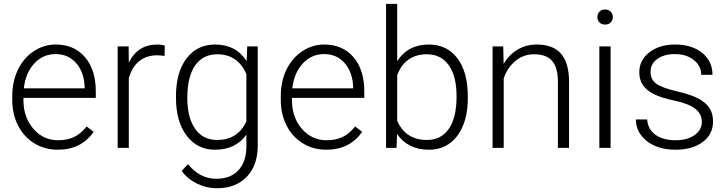

<svg xmlns="http://www.w3.org/2000/svg" viewBox="-20 -770 3789 1000"><path d="M43.9 -249V-270Q43.9 -346.2 73.5 -407.2Q103 -468.3 155.8 -503.2Q208.5 -538.1 270 -538.1Q366.2 -538.1 422.6 -472.4Q479 -406.7 479 -293V-260.3H102.1V-249Q102.1 -159.2 153.6 -99.4Q205.1 -39.6 283.2 -39.6Q330.1 -39.6 366 -56.6Q401.9 -73.7 431.2 -111.3L467.8 -83.5Q403.3 9.8 280.8 9.8Q213.4 9.8 158.9 -23.4Q104.5 -56.6 74.2 -116Q43.9 -175.3 43.9 -249ZM104 -310.1H420.9V-316.4Q418.5 -392.6 377.4 -440.4Q336.4 -488.3 270 -488.3Q204.1 -488.3 158.9 -439.9Q113.8 -391.6 104 -310.1Z M592.8 0V-528.3H649.9L650.9 -444.3Q697.3 -538.1 799.8 -538.1Q824.2 -538.1 838.4 -531.7L836.9 -478.5Q818.4 -481.9 797.4 -481.9Q742.7 -481.9 704.8 -451.4Q667 -420.9 650.9 -362.8V0Z M896.5 -261.2V-269Q896.5 -393.1 951.4 -465.6Q1006.3 -538.1 1100.6 -538.1Q1208.5 -538.1 1264.6 -452.1L1267.6 -528.3H1322.3V-10.7Q1322.3 91.3 1265.1 150.9Q1208 210.4 1110.4 210.4Q1055.2 210.4 1005.1 185.8Q955.1 161.1 926.3 120.1L959 85Q1021 161.1 1106.4 161.1Q1179.7 161.1 1220.7 117.9Q1261.7 74.7 1263.2 -2V-68.4Q1207 9.8 1099.6 9.8Q1007.8 9.8 952.1 -63.5Q896.5 -136.7 896.5 -261.2ZM955.6 -258.8Q955.6 -157.7 996.1 -99.4Q1036.6 -41 1110.4 -41Q1218.3 -41 1263.2 -137.7V-383.3Q1242.7 -434.1 1204.1 -460.7Q1165.5 -487.3 1111.3 -487.3Q1037.6 -487.3 996.6 -429.4Q955.6 -371.6 955.6 -258.8Z M1442.4 -249V-270Q1442.4 -346.2 1471.9 -407.2Q1501.5 -468.3 1554.2 -503.2Q1606.9 -538.1 1668.5 -538.1Q1764.6 -538.1 1821 -472.4Q1877.4 -406.7 1877.4 -293V-260.3H1500.5V-249Q1500.5 -159.2 1552 -99.4Q1603.5 -39.6 1681.6 -39.6Q1728.5 -39.6 1764.4 -56.6Q1800.3 -73.7 1829.6 -111.3L1866.2 -83.5Q1801.8 9.8 1679.2 9.8Q1611.8 9.8 1557.4 -23.4Q1502.9 -56.6 1472.7 -116Q1442.4 -175.3 1442.4 -249ZM1502.4 -310.1H1819.3V-316.4Q1816.9 -392.6 1775.9 -440.4Q1734.9 -488.3 1668.5 -488.3Q1602.5 -488.3 1557.4 -439.9Q1512.2 -391.6 1502.4 -310.1Z M1990.7 0V-750H2048.8V-451.7Q2104.5 -538.1 2213.9 -538.1Q2307.6 -538.1 2362.1 -466.6Q2416.5 -395 2416.5 -267.6V-258.8Q2416.5 -135.3 2361.8 -62.7Q2307.1 9.8 2214.8 9.8Q2104.5 9.8 2047.9 -72.3L2045.4 0ZM2048.8 -140.6Q2092.8 -41 2204.1 -41Q2276.4 -41 2317.1 -98.1Q2357.9 -155.3 2357.9 -269Q2357.9 -373.5 2317.4 -430.4Q2276.9 -487.3 2203.1 -487.3Q2147 -487.3 2107.9 -459.7Q2068.8 -432.1 2048.8 -378.9Z M2545.4 0V-528.3H2601.1L2603 -438Q2632.8 -486.8 2677.2 -512.5Q2721.7 -538.1 2775.4 -538.1Q2860.4 -538.1 2901.9 -490.2Q2943.4 -442.4 2943.8 -346.7V0H2885.7V-347.2Q2885.3 -418 2855.7 -452.6Q2826.2 -487.3 2761.2 -487.3Q2707 -487.3 2665.3 -453.4Q2623.5 -419.4 2603.5 -361.8V0Z M3091.3 -681.2Q3091.3 -697.8 3102.1 -709.2Q3112.8 -720.7 3131.3 -720.7Q3149.9 -720.7 3160.9 -709.2Q3171.9 -697.8 3171.9 -681.2Q3171.9 -664.6 3160.9 -653.3Q3149.9 -642.1 3131.3 -642.1Q3112.8 -642.1 3102.1 -653.3Q3091.3 -664.6 3091.3 -681.2ZM3101.6 0V-528.3H3160.2V0Z M3292 -147.9H3350.6Q3354 -96.7 3393.8 -68.1Q3433.6 -39.6 3499 -39.6Q3560.1 -39.6 3597.7 -66.4Q3635.3 -93.3 3635.3 -134.3Q3635.3 -177.7 3600.3 -204.1Q3565.4 -230.5 3495.1 -245.4Q3424.8 -260.3 3386 -279.5Q3347.2 -298.8 3328.4 -326.7Q3309.6 -354.5 3309.6 -394Q3309.6 -456.5 3361.8 -497.3Q3414.1 -538.1 3495.6 -538.1Q3584 -538.1 3637.5 -494.4Q3690.9 -450.7 3690.9 -380.4H3632.3Q3632.3 -426.8 3593.5 -457.5Q3554.7 -488.3 3495.6 -488.3Q3438 -488.3 3403.1 -462.6Q3368.2 -437 3368.2 -396Q3368.2 -356.4 3397.2 -334.7Q3426.3 -313 3503.2 -294.9Q3580.1 -276.9 3618.4 -256.3Q3656.7 -235.8 3675.3 -207Q3693.8 -178.2 3693.8 -137.2Q3693.8 -70.3 3639.9 -30.3Q3585.9 9.8 3499 9.8Q3406.7 9.8 3349.4 -34.9Q3292 -79.6 3292 -147.9Z"/></svg>

Font: Roboto Light
Style: Regular
Weight: 300
Designer: Google
Version: Version 2.137; 2017